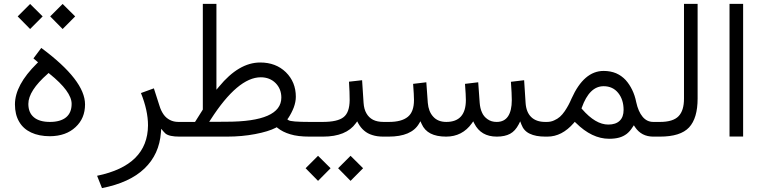

<svg xmlns="http://www.w3.org/2000/svg" viewBox="-20 -703 3926 988"><path d="M225.2 -322.9 230.2 -327.5 234.8 -323.4C310.8 -262.5 348.6 -210.6 348.6 -168.8C348.6 -138 339 -114.9 319.9 -99.2C300.8 -83.6 273 -75.6 236.8 -75.6C201 -75.6 173.3 -83.6 154.7 -99.2C135.5 -114.9 125.9 -138 125.9 -168.3C125.9 -213.1 159.2 -265 225.2 -322.9ZM192.4 -456.4 152.1 -402.5 169.8 -387.4 175.8 -382.4 169.8 -376.3C94.7 -302.3 56.9 -232.2 56.9 -165.7C56.9 -131 64 -101.3 78.6 -76.6C92.7 -51.9 113.4 -33.8 140.1 -21.2C166.8 -8.6 199.5 -2 237.3 -2C292.2 -2.5 336 -18.1 368.8 -48.9C401.5 -79.1 417.6 -117.9 417.6 -165.7C417.6 -248.4 342.6 -345.1 192.4 -456.4ZM238.3 -618.6 302.3 -553.7 366.8 -618.6 302.3 -682.6ZM71 -618.6 135 -553.7 199.5 -618.6 135 -682.6Z M741.6 -57.9C740.6 79.6 653.4 165.7 479.6 201.5L504.8 265C599.5 246.3 672.5 213.1 723.4 164.2C774.3 115.4 802.5 53.9 808.1 -21.2L809.6 -40.3C819.6 -27.7 827.2 -19.6 831.7 -15.6C844.8 -5 869 0 903.8 0H916.9V-75.6H898.2C881.6 -75.6 867 -79.1 854.4 -85.6C841.8 -92.2 830.7 -101.3 822.2 -113.4C813.6 -125.4 806 -140.6 800.5 -159.2L771.8 -248.4L705.3 -224.2C729.5 -164.2 741.6 -108.8 741.6 -57.9Z M1145.1 -76.6 1070.5 -76.1H1056.4L1064 -87.7C1157.2 -232.7 1243.3 -305.3 1321.9 -305.3C1352.6 -305.3 1378.3 -295.2 1398 -275.6C1417.6 -255.9 1427.7 -230.7 1427.7 -201C1427.7 -117.9 1333.5 -76.6 1145.1 -76.6ZM1464.5 -84.6 1458.4 -89.2 1463 -94.7C1474.6 -112.3 1484.1 -130.5 1491.7 -150.1C1498.7 -169.3 1502.3 -187.4 1502.3 -205C1502.3 -255.9 1485.1 -297.7 1450.9 -331.5C1416.6 -364.7 1372.8 -381.4 1318.9 -381.4C1245.8 -381.4 1175.3 -340.1 1107.3 -257.4L1093.7 -241.3V-262.5V-683.1H1023.7V-141.6V-139.5L1022.7 -137.5C1001.5 -103.8 989.4 -84.6 985.9 -79.1L983.4 -75.6H979.3H898.7V0H1147.6C1200 0 1248.4 -4.5 1293.2 -13.1C1338 -21.7 1373.3 -32.2 1399.5 -45.8L1404 -48.4L1407.6 -45.3C1425.7 -30.7 1447.9 -19.6 1473.6 -12.1C1499.2 -4 1532.5 0 1573.3 0H1588.4V-75.6H1573.8C1508.8 -75.6 1472.5 -78.6 1464.5 -84.6Z M1719.9 162.7 1783.9 227.7 1848.4 162.7 1783.9 98.7ZM1552.6 162.7 1616.6 227.7 1681.1 162.7 1616.6 98.7ZM1964.7 0V-75.6H1954.2C1932.5 -75.6 1914.4 -79.1 1899.7 -86.6C1885.1 -94.2 1873.6 -105.3 1865.5 -119.9C1856.9 -134.5 1852.4 -152.1 1850.9 -173.8L1843.3 -290.2L1775.8 -282.6C1778.3 -245.3 1779.3 -213.6 1779.3 -187.4C1778.8 -145.6 1768.8 -116.4 1748.1 -100.3C1727.5 -83.6 1691.2 -75.6 1639.8 -75.6H1569.3V0H1642.3C1721.9 0 1778.3 -23.2 1811.1 -69L1818.1 -78.6L1823.7 -68C1832.2 -52.9 1842.3 -40.3 1853.9 -30.7C1865.5 -20.7 1879.1 -13.1 1895.7 -8.1C1912.3 -2.5 1931.5 0 1953.1 0Z M2136 -66.5 2143.6 -79.1 2149.6 -65.5C2159.2 -43.3 2174.8 -26.7 2195.5 -16.1C2216.1 -5.5 2242.8 0 2275.6 0C2331 0 2375.3 -22.7 2408.1 -68.5L2415.1 -78.6L2420.7 -67.5C2443.3 -22.7 2481.6 0 2536.5 0C2564.2 0 2587.4 -5 2605 -14.6C2622.7 -24.2 2637.3 -40.3 2649.4 -63.5L2656.9 -78.6L2663 -62.5C2671 -40.8 2685.1 -24.7 2705.8 -15.1C2726.4 -5 2753.1 0 2786.4 0H2799.5V-75.6H2785.4C2754.7 -75.6 2730.5 -84.1 2713.4 -100.8C2696.2 -117.4 2686.6 -142.1 2684.6 -173.8L2677.1 -290.2L2609.1 -282.1C2612.1 -240.3 2613.6 -209.1 2613.6 -187.4C2613.6 -151.6 2607.1 -123.9 2594.5 -104.8C2581.4 -85.1 2561.7 -75.6 2536 -75.6C2517.4 -75.6 2501.8 -80.1 2488.7 -89.7C2475.6 -98.7 2466 -110.3 2459.9 -124.9C2453.4 -139 2449.9 -155.2 2448.4 -173.8L2440.8 -279.6L2372.8 -271.5C2375.8 -231.7 2377.3 -204 2377.3 -188.4C2377.3 -113.4 2343.6 -75.6 2276.6 -75.6C2247.9 -75.6 2225.2 -84.6 2209.1 -102.8C2192.9 -120.4 2183.9 -144.1 2181.4 -173.8L2173.8 -279.6L2105.8 -271.5C2108.8 -232.2 2110.3 -204.5 2110.3 -188.4C2110.3 -147.6 2099.7 -118.9 2078.6 -101.8C2056.9 -84.1 2024.7 -75.6 1980.9 -75.6H1945.6V0H1979.8C2057.9 0 2110.3 -22.2 2136 -66.5Z M2975.3 -141.6 2972.3 -145.1 2973.8 -149.1C3000 -222.7 3037.3 -259.4 3086.1 -259.4C3117.4 -259.4 3142.6 -247.9 3161.2 -224.7C3179.8 -201.5 3188.9 -172.3 3188.9 -137.5C3188.9 -113.4 3182.4 -94.7 3168.8 -81.6C3155.2 -68.5 3135.5 -62 3110.3 -62C3066 -62 3021.2 -88.7 2975.3 -141.6ZM3235.3 -48.9 3241.8 -58.4 3247.9 -48.9C3270 -16.1 3301.3 0 3341.6 0H3354.7V-75.6H3342.1C3319.4 -75.6 3301.3 -84.6 3286.6 -102.3C3272 -119.9 3261 -144.6 3253.9 -177.3C3249.4 -200.5 3242.3 -221.7 3233.2 -240.3C3224.2 -258.9 3213.1 -276.1 3199.5 -291.2C3185.9 -305.8 3169.8 -317.4 3150.6 -325.9C3131 -334 3109.8 -338 3086.1 -338C3018.6 -338 2963.7 -290.7 2921.4 -196.5C2915.9 -183.4 2910.3 -172.3 2905.3 -162.7C2900.3 -153.1 2893.7 -142.6 2886.1 -131C2878.1 -119.4 2870 -109.8 2861.5 -102.3C2852.9 -94.7 2843.3 -88.7 2831.7 -83.6C2820.2 -78.1 2807.6 -75.6 2794.5 -75.6H2781.4V0H2797C2846.9 0 2891.7 -23.2 2932.5 -70L2937.5 -76.1L2943.6 -70.5C2998.5 -16.1 3055.4 11.1 3114.4 11.1C3134 11.1 3151.6 9.1 3166.2 5C3180.9 1 3193.5 -5.5 3205 -14.1C3216.1 -22.7 3226.2 -34.3 3235.3 -48.9Z M3336 0H3375.8C3446.3 0 3496.2 -15.6 3525.9 -47.4C3555.2 -79.1 3569.8 -128.5 3569.8 -196V-683.1H3499.7V-195.5C3499.7 -154.7 3490.7 -124.9 3472 -105.3C3453.4 -85.6 3421.2 -75.6 3376.3 -75.6H3336Z M3734 -683.1V-0.5H3804V-683.1Z"/></svg>

Font: Vazir FD Light
Style: Regular
Weight: 300
Foundry: DejaVu fonts team - Redesigned by Saber Rastikerdar
Version: Version 21.10;October 20, 2019;FontCreator 12.0.0.2547 64-bi